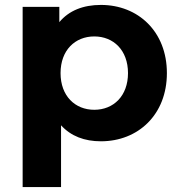

<svg xmlns="http://www.w3.org/2000/svg" viewBox="-20 -566 730 780"><path d="M390 -546C318 -546 260 -523 221 -476V-538H72V194H228V-57C268 -13 323 8 390 8C541 8 658 -100 658 -269C658 -438 541 -546 390 -546ZM363 -120C285 -120 226 -176 226 -269C226 -362 285 -418 363 -418C441 -418 500 -362 500 -269C500 -176 441 -120 363 -120Z"/></svg>

Font: AWKNG-Font
Style: Bold
Weight: 700
Designer: Awakening Church
Foundry: Awakening Church
Version: Version 1.700;PS 001.700;hotconv 1.0.88;makeotf.lib2.5.64775